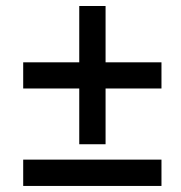

<svg xmlns="http://www.w3.org/2000/svg" viewBox="-20 -614 598 634"><path d="M241.7 -321.8H56.6V-408.2H241.7V-594.2H328.6V-408.2H513.2V-321.8H328.6V-137.7H241.7ZM56.6 -86.9H513.2V0H56.6Z"/></svg>

Font: Viking Open Sans Light
Style: Bold Italic
Weight: 600
Italic angle: -12°
Foundry: Ascender Corporation
Version: Version 2.000